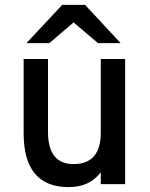

<svg xmlns="http://www.w3.org/2000/svg" viewBox="-20 -752 612 784"><path d="M260 12Q168.5 12 122.5 -43Q76.5 -98 76.5 -208V-511H176V-212.5Q176 -147.5 202.2 -114.8Q228.5 -82 280 -82Q336 -82 363.8 -114.2Q391.5 -146.5 391.5 -210.5V-511H491V0H391.5V-48.5Q367.5 -17.5 335.5 -2.8Q303.5 12 260 12ZM88 -576 234 -732H327.5L472.5 -576H380L280.5 -660.5L181.5 -576Z"/></svg>

Font: Overpass Medium
Style: Regular
Weight: 500
Designer: Delve Withrington, Dave Bailey, Thomas Jockin
Foundry: Delve Fonts LLC
Version: Version 4.000